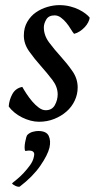

<svg xmlns="http://www.w3.org/2000/svg" viewBox="-20 -462 385 749"><path d="M88 63Q97 55 108.5 52Q120 49 129 49Q161 49 170 68Q179 87 173 114Q166 143 137 185Q108 227 57 266Q51 268 40 263Q29 258 27 253Q33 248 46 237.5Q59 227 72.5 212.5Q86 198 97.5 182Q109 166 112 150Q115 138 112 133Q109 128 103 126.5Q97 125 90 125.5Q83 126 79 127Q76 124 76 114Q76 104 78 93Q80 82 82.5 73.5Q85 65 88 63ZM151 -355Q151 -324 171.5 -296.5Q192 -269 217 -241.5Q242 -214 262.5 -184.5Q283 -155 283 -121Q283 -94 271.5 -69.5Q260 -45 239.5 -27Q219 -9 191.5 2Q164 13 132 13Q116 13 99 8.5Q82 4 66 -4Q50 -12 36.5 -23Q23 -34 14 -47Q16 -73 28.5 -95.5Q41 -118 67 -123Q73 -112 83.5 -96Q94 -80 106 -66Q118 -52 131.5 -42Q145 -32 158 -32Q183 -32 194 -52Q205 -72 205 -94Q205 -123 184.5 -150Q164 -177 139 -205Q114 -233 93.5 -262Q73 -291 73 -323Q73 -354 86.5 -377Q100 -400 120.5 -414Q141 -428 165 -435Q189 -442 211 -442Q234 -442 253.5 -437Q273 -432 288 -424.5Q303 -417 314 -408.5Q325 -400 330 -393Q329 -385 324 -375Q319 -365 310.5 -356Q302 -347 291.5 -340Q281 -333 269 -330Q263 -337 255.5 -349.5Q248 -362 238.5 -373.5Q229 -385 217.5 -393.5Q206 -402 193 -402Q170 -402 160.5 -386Q151 -370 151 -355Z"/></svg>

Font: Lusitana
Style: Italic
Weight: 400
Italic angle: -12°
Designer: Ana Paula Megda
Foundry: Ana Paula Megda
Version: Version 1.000; ttfautohint (v1.1) -l 8 -r 50 -G 200 -x 14 -D